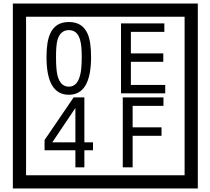

<svg xmlns="http://www.w3.org/2000/svg" viewBox="-20 -980 1195 1090"><path d="M1103 90H53V-960H1103ZM1028 15V-885H128V15ZM497 -656Q497 -442 371 -442Q244 -442 244 -656Q244 -744 265 -789Q294 -855 371 -855Q448 -855 477 -789Q497 -745 497 -656ZM444 -656Q444 -723 435 -752Q420 -809 371 -809Q322 -809 306 -752Q298 -723 298 -656Q298 -587 306 -553Q322 -488 371 -488Q419 -488 435 -554Q444 -587 444 -656ZM918 -450H667V-847H913V-799H723V-677H907V-629H723V-498H918ZM508 -127H459V-30H408V-127H233V-185L398 -427H459V-172H508ZM408 -172V-367L277 -172ZM908 -379H733V-257H897V-209H733V-30H677V-427H908Z"/></svg>

Font: Unicode BMP Fallback SIL
Style: Regular
Weight: 400
Foundry: NRSI, SIL International
Version: Version 5.1 Based on Unicode 5.1